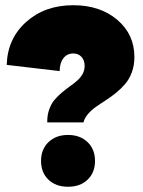

<svg xmlns="http://www.w3.org/2000/svg" viewBox="-20 -712 552 740"><path d="M162.1 -244.1Q162.1 -270 170.2 -291.7Q178.2 -313.5 190.9 -328.1Q203.6 -342.8 218.8 -355.5Q233.9 -368.2 249.3 -379.2Q264.6 -390.1 277.3 -401.1Q290 -412.1 298.1 -426.5Q306.2 -440.9 306.2 -458Q306.2 -479.5 294.2 -492.7Q282.2 -505.9 262.2 -505.9Q238.3 -505.9 224.1 -487.3Q210 -468.8 210 -438L5.9 -461.9Q8.8 -563 80.8 -627.4Q152.8 -691.9 262.2 -691.9Q365.7 -691.9 431.9 -635.7Q498 -579.6 498 -492.2Q498 -460.4 488.3 -433.8Q478.5 -407.2 462.6 -388.7Q446.8 -370.1 427.2 -354.2Q407.7 -338.4 387.5 -325.4Q367.2 -312.5 349.6 -300Q332 -287.6 318.8 -272.2Q305.7 -256.8 301.8 -240.2H162.1ZM317.6 -19.5Q289.1 7.8 242.2 7.8Q195.3 7.8 166.7 -19.5Q138.2 -46.9 138.2 -91.8Q138.2 -136.7 167 -164.3Q195.8 -191.9 242.2 -191.9Q288.6 -191.9 317.4 -164.3Q346.2 -136.7 346.2 -91.8Q346.2 -46.9 317.6 -19.5Z"/></svg>

Font: Apfel Grotezk Satt
Style: Regular
Weight: 900
Designer: Luigi Gorlero
Foundry: © 2023, Luigi Gorlero & Collletttivo
Version: Version 2.000;Glyphs 3.2 (3217)